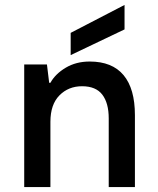

<svg xmlns="http://www.w3.org/2000/svg" viewBox="-20 -757 640 777"><path d="M78 0V-496H170L179 -422H184Q204 -458 246 -483Q288 -508 343 -508Q434 -508 480 -453Q526 -398 526 -291V0H420V-278Q420 -340 394 -374Q368 -408 312 -408Q257 -408 220.5 -371Q184 -334 184 -264V0ZM266 -534V-624L484 -737V-638Z"/></svg>

Font: DM Mono Medium
Style: Regular
Weight: 500
Designer: Colophon Foundry
Foundry: Colophon Foundry
Version: Version 1.000; ttfautohint (v1.8.2.53-6de2)